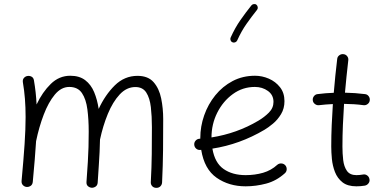

<svg xmlns="http://www.w3.org/2000/svg" viewBox="-20 -883 1870 930"><path d="M84.5 -6.8Q94.2 -111.3 99.1 -185.1Q104 -258.8 104 -315.9Q104 -363.8 100.8 -403.8Q97.7 -443.8 90.8 -484.4Q88.9 -497.1 95.5 -504.9Q102.1 -512.7 111.3 -514.6Q122.1 -517.1 132.3 -512Q142.6 -506.8 144.5 -493.2Q149.4 -464.4 152.6 -435.8Q155.8 -407.2 157.2 -377Q185.5 -437 226.1 -476.6Q266.6 -516.1 320.3 -516.1Q364.7 -516.1 392.8 -494.6Q420.9 -473.1 436 -436.8Q451.2 -400.4 458 -355.5Q489.3 -423.3 536.1 -469.5Q583 -515.6 646 -515.6Q697.3 -515.6 724.1 -484.9Q751 -454.1 760.7 -406.2Q770.5 -358.4 770.5 -306.2Q770.5 -231 769.8 -156Q769 -81.1 765.1 0.5Q764.6 11.2 757.3 19Q750 26.9 737.3 26.9Q724.6 26.9 717.3 18.8Q710 10.7 710.4 0Q714.4 -73.7 715.1 -137.7Q715.8 -201.7 715.8 -266.6Q715.8 -319.8 710.7 -364Q705.6 -408.2 688.5 -434.8Q671.4 -461.4 635.7 -461.4Q593.3 -461.4 559.8 -425.5Q526.4 -389.6 502.4 -331.5Q478.5 -273.4 464.4 -207Q463.9 -175.3 462.4 -146.7Q460.9 -118.2 458.7 -83.3Q456.5 -48.3 453.1 2Q452.1 14.6 443.1 20.8Q434.1 26.9 423.8 26.4Q413.6 25.4 405.8 18.6Q397.9 11.7 398.9 -2Q403.3 -61 405.5 -99.4Q407.7 -137.7 408.7 -170.7Q409.7 -203.6 409.7 -245.6Q409.7 -303.7 403.3 -353Q397 -402.3 377 -432.1Q356.9 -461.9 315.4 -461.9Q276.4 -461.9 245.4 -424.6Q214.4 -387.2 191.7 -327.4Q168.9 -267.6 154.8 -199.2Q152.3 -157.7 148.2 -108.9Q144 -60.1 138.7 -1.5Q137.2 11.7 127.9 17.6Q118.7 23.4 108.4 22.5Q98.6 21.5 91.1 13.9Q83.5 6.3 84.5 -6.8Z M1359.9 -43.9Q1318.8 -6.8 1269.3 6.3Q1219.7 19.5 1169.9 19.5Q1088.9 19.5 1029.3 -22Q969.7 -63.5 954.6 -157.2Q952.1 -156.7 949.7 -156.7Q938.5 -155.8 930.2 -163.1Q921.9 -170.4 920.9 -181.6Q919.9 -192.9 927.2 -201.4Q934.6 -210 945.8 -210.9Q948.2 -210.9 950.2 -211.4Q950.2 -212.9 950.2 -214.8Q950.2 -270.5 969 -324.2Q987.8 -377.9 1022.9 -421.4Q1058.1 -464.8 1106.9 -490.5Q1155.8 -516.1 1215.3 -516.1Q1249.5 -516.1 1282.2 -502Q1314.9 -487.8 1336.4 -460.4Q1357.9 -433.1 1357.9 -393.1Q1357.9 -357.4 1341.3 -330.1Q1324.7 -302.7 1302 -283.9Q1279.3 -265.1 1261.2 -254.4Q1141.6 -183.6 1008.8 -163.1Q1020.5 -94.2 1063 -64.5Q1105.5 -34.7 1169.9 -34.7Q1214.8 -34.7 1254.2 -46.1Q1293.5 -57.6 1322.8 -84.5Q1331.1 -91.8 1342.5 -91.3Q1354 -90.8 1361.8 -82.5Q1369.1 -74.2 1368.7 -62.7Q1368.2 -51.3 1359.9 -43.9ZM1214.4 -461.9Q1155.3 -461.9 1107.7 -427.2Q1060.1 -392.6 1032.2 -336.9Q1004.4 -281.2 1004.4 -217.3Q1127.9 -236.8 1231.4 -298.3Q1260.3 -315.4 1282.5 -337.6Q1304.7 -359.9 1304.7 -389.6Q1304.7 -422.9 1277.8 -442.4Q1251 -461.9 1214.4 -461.9ZM1222.2 -859.9Q1227.5 -855.5 1228.5 -848.1Q1229.5 -840.8 1225.1 -835.4Q1197.8 -801.3 1173.6 -766.8Q1149.4 -732.4 1128.9 -687Q1126 -680.7 1119.1 -678Q1112.3 -675.3 1106 -678.2Q1099.6 -680.7 1096.9 -687.7Q1094.2 -694.8 1097.2 -701.2Q1119.1 -749.5 1144.8 -786.1Q1170.4 -822.8 1197.8 -856.9Q1202.1 -862.3 1209.7 -863.3Q1217.3 -864.3 1222.2 -859.9Z M1771 -397Q1770 -386.2 1761 -379.2Q1752 -372.1 1740.7 -373.5Q1697.8 -379.4 1646.5 -379.9Q1643.1 -328.6 1640.9 -277.1Q1638.7 -225.6 1638.7 -173.3Q1638.7 -140.1 1642.3 -108.2Q1646 -76.2 1660.4 -55.4Q1674.8 -34.7 1706.5 -34.7Q1721.2 -34.7 1737.8 -37.6Q1749 -40 1758.3 -33.4Q1767.6 -26.9 1769.5 -15.6Q1772 -4.9 1765.4 4.4Q1758.8 13.7 1747.6 16.1Q1727.1 19.5 1706.5 19.5Q1663.6 19.5 1638.9 0Q1614.3 -19.5 1602.5 -49.8Q1590.8 -80.1 1587.6 -113Q1584.5 -146 1584.5 -173.3Q1584.5 -225.6 1586.7 -276.9Q1588.9 -328.1 1592.3 -378.9Q1557.6 -377.4 1525.4 -373.5Q1514.6 -372.1 1505.4 -379.2Q1496.1 -386.2 1495.1 -397Q1493.7 -408.2 1500.7 -417.2Q1507.8 -426.3 1518.6 -427.2Q1555.7 -432.1 1596.7 -433.6Q1600.1 -474.6 1604.2 -515.4Q1608.4 -556.2 1613.3 -597.2Q1614.3 -608.4 1623.5 -615.2Q1632.8 -622.1 1643.6 -620.6Q1654.8 -619.6 1661.6 -610.8Q1668.5 -602.1 1667 -590.8Q1662.6 -551.3 1658.4 -512.2Q1654.3 -473.1 1650.9 -434.1Q1675.8 -433.6 1700 -431.9Q1724.1 -430.2 1747.6 -427.2Q1758.8 -426.3 1765.6 -417.2Q1772.5 -408.2 1771 -397Z"/></svg>

Font: Mikhak-DS1-FD Light
Style: Regular
Weight: 300
Designer: Amin Abedi
Version: Version 3.2